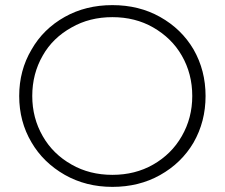

<svg xmlns="http://www.w3.org/2000/svg" viewBox="-20 -725 878 750"><path d="M419 5Q316 5 233 -42Q149 -90 103 -169Q55 -250 55 -350Q55 -450 103 -531Q149 -612 233 -659Q315 -705 419 -705Q523 -705 605 -659Q689 -612 736 -532Q783 -450 783 -350Q783 -250 736 -168Q689 -88 605 -41Q523 5 419 5ZM578 -82Q650 -123 690 -193Q731 -264 731 -350Q731 -437 690 -508Q651 -576 578 -618Q508 -658 419 -658Q330 -658 260 -618Q186 -577 147 -508Q106 -437 106 -350Q106 -264 147 -193Q187 -123 260 -82Q330 -42 419 -42Q508 -42 578 -82Z"/></svg>

Font: Montserrat Light Alt1
Style: Light
Weight: 500
Designer: Differentunic
Foundry: Julieta Ulanovsky
Version: 0.1